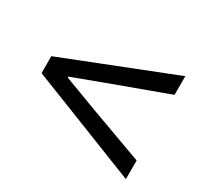

<svg xmlns="http://www.w3.org/2000/svg" viewBox="-95 -659 687 653"><g transform="rotate(30 248.5 -332.0)"><path d="M462.9 -129.9 34.2 -298.8V-365.2L462.9 -534.2V-460.9L252.9 -383.8L119.1 -334V-330.1L252.9 -279.8L462.9 -203.1Z"/></g></svg>

Font: Source Sans Pro
Style: Regular
Weight: 400
Designer: Paul D. Hunt
Foundry: Adobe Systems Incorporated
Version: Version 3.006;hotconv 1.0.111;makeotfexe 2.5.65597